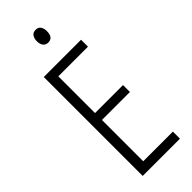

<svg xmlns="http://www.w3.org/2000/svg" viewBox="-294 -947 980 980"><g transform="rotate(-45 196.0 -457.0)"><path d="M345 0H76V-714H345V-664H131V-399H333V-349H131V-51H345ZM217 -914Q236 -914 244.5 -901Q253 -888 253 -868Q253 -822 217 -822Q199 -822 189.5 -834.5Q180 -847 180 -868Q180 -888 189 -901Q198 -914 217 -914Z"/></g></svg>

Font: Noto Sans Tamil ExtraCondensed Light
Style: Regular
Weight: 300
Width: 2
Designer: Jelle Bosma - Monotype Design Team
Foundry: Monotype Imaging Inc.
Version: Version 2.004; ttfautohint (v1.8.4.7-5d5b)